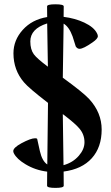

<svg xmlns="http://www.w3.org/2000/svg" viewBox="-20 -809 527 912"><path d="M462.9 -193.8Q462.9 -109.4 416 -57.4Q369.1 -5.4 282.2 5.9L282.7 73.2Q282.7 83.5 243.2 83.5Q203.6 83.5 203.6 73.2Q203.6 52.2 204.1 6.3Q147.9 -0.5 101.1 -28.8Q60.1 -53.2 45.9 -80.6Q43 -86.4 43 -91.3Q43 -107.4 81.5 -128.4Q126 -152.3 147 -152.3Q155.3 -152.3 156.7 -148.9Q163.1 -120.1 169.4 -91.3Q180.2 -43.9 204.6 -27.8Q206.1 -138.2 208 -320.3Q116.2 -391.1 93.8 -418Q43.9 -476.1 43.9 -555.7Q43.9 -618.2 88.1 -667.2Q132.3 -716.3 204.1 -728L203.6 -778.8Q203.6 -788.6 243.2 -788.6Q282.7 -788.6 282.7 -778.8Q282.7 -776.4 282.2 -729Q336.4 -722.2 380.4 -701.7Q426.8 -679.7 440.9 -650.4Q444.8 -643.1 444.8 -637.2Q444.8 -625 419.9 -607.9Q376 -577.1 357.9 -577.1Q347.2 -577.1 339.8 -588.4Q332 -612.3 324.7 -636.2Q308.1 -681.6 282.2 -696.8L278.3 -439.9Q374.5 -370.1 403.8 -338.4Q462.9 -273.9 462.9 -193.8ZM207.5 -492.2 204.1 -697.8Q124 -672.4 124 -612.3Q124 -574.2 140.6 -551.3Q155.8 -530.8 207.5 -492.2ZM381.3 -133.3Q381.3 -169.9 357.4 -198.2Q339.4 -220.7 278.3 -267.1L281.7 -24.4Q326.2 -36.6 354.5 -69.3Q381.3 -100.1 381.3 -133.3Z"/></svg>

Font: Dai Banna SIL Book
Style: Bold
Weight: 700
Designer: Victor Gaultney
Foundry: SIL International
Version: Version 2.000